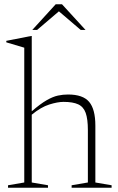

<svg xmlns="http://www.w3.org/2000/svg" viewBox="-20 -878 554 898"><path d="M204.5 0H17.5V-11.5L93.5 -24.5V-655L9.5 -680V-687L124.5 -709.5H128.5V-357.5Q169 -392.5 198.2 -409.2Q227.5 -426 251 -431Q274.5 -436 298 -436Q368 -436 397 -401.5Q426 -367 426 -290.5V-24.5L502 -11.5V0H315V-11.5L391 -24.5V-269.5Q391 -321 380.8 -349.8Q370.5 -378.5 345.8 -390Q321 -401.5 277 -401.5Q249.5 -401.5 210.5 -389.2Q171.5 -377 128.5 -341.5V-24.5L204.5 -11.5ZM357.5 -738 255.5 -825 153.5 -738H131L240.5 -858H270L380 -738Z"/></svg>

Font: Newsreader Text ExtraLight
Style: Regular
Weight: 275
Designer: Hugues Gentile
Foundry: Production Type
Version: Version 1.001